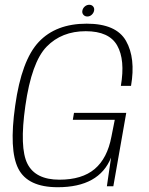

<svg xmlns="http://www.w3.org/2000/svg" viewBox="-20 -779 622 803"><path d="M221.5 4Q394.5 4 444.5 -120L427 0H454L508 -307H289.5L284.5 -278H460L446 -207.5Q429 -117 376 -72.2Q323 -27.5 228.5 -27.5Q128.5 -27.5 94.8 -94Q61 -160.5 86 -336Q112 -519 175 -583.8Q238 -648.5 338.5 -648.5Q436.5 -648.5 470.2 -588.5Q504 -528.5 485.5 -420H528Q548 -536 507 -608Q466 -680 342.5 -680Q214 -680 142 -603.5Q70 -527 43.5 -337Q17 -151.5 56.5 -73.8Q96 4 221.5 4ZM345.5 -710Q355.5 -710 363.5 -717.2Q371.5 -724.5 373.5 -734.5Q375.5 -745 369.5 -752Q363.5 -759 353.5 -759Q343 -759 334.8 -752Q326.5 -745 324.5 -734.5Q322.5 -724.5 328.8 -717.2Q335 -710 345.5 -710Z"/></svg>

Font: Anybody UltraCondensed Thin ExtraLight
Style: Italic
Weight: 250
Italic angle: -10°
Version: Version 1.111